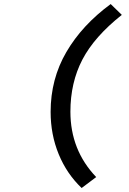

<svg xmlns="http://www.w3.org/2000/svg" viewBox="-20 -754 640 952"><path d="M384.8 178.2Q311 107.9 271 10.5Q231 -86.9 231 -199.2Q231 -362.3 309.1 -496.1Q387.2 -629.9 528.8 -733.9L584 -680.2Q447.8 -572.3 388.4 -458.3Q329.1 -344.2 329.1 -200.2Q329.1 -9.8 457 124Z"/></svg>

Font: Office Code Pro Medium Italic
Style: Regular
Weight: 500
Italic angle: -9°
Designer: Nathan Rutzky & Paul D. Hunt
Foundry: Adobe Systems Incorporated
Version: Version 1.004;PS 001.004;hotconv 1.0.70;makeotf.lib2.5.58329